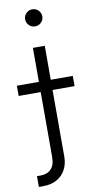

<svg xmlns="http://www.w3.org/2000/svg" viewBox="-150 -765 502 1011"><g transform="rotate(-10 100.5 -259.5)"><path d="M68.4 -522.5H131.8V69.8Q131.8 109.4 115.2 139.9Q98.6 170.4 68.4 187.3Q38.1 204.1 -3.9 204.1H-27.8V146.5H-8.3Q27.3 146.5 47.9 125.2Q68.4 104 68.4 63ZM-49.3 -286.1V-340.8H249.5V-286.1ZM100.1 -631.8Q81.1 -631.8 67.6 -645.3Q54.2 -658.7 54.2 -677.2Q54.2 -696.3 67.6 -709.7Q81.1 -723.1 100.1 -723.1Q119.1 -723.1 132.6 -709.7Q146 -696.3 146 -677.2Q146 -658.7 132.6 -645.3Q119.1 -631.8 100.1 -631.8Z"/></g></svg>

Font: Inter 28pt Light
Style: Regular
Weight: 300
Designer: Rasmus Andersson
Foundry: rsms
Version: Version 4.001;git-66647c0bb